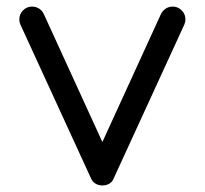

<svg xmlns="http://www.w3.org/2000/svg" viewBox="-20 -567 626 587"><path d="M320.8 -10.7Q310.1 0 293 0Q275.9 0 265.1 -11.2Q261.7 -14.2 258.8 -20.5L42 -492.7Q39.1 -499.5 39.1 -507.8Q39.1 -523.9 50.5 -535.4Q62 -546.9 78.1 -546.9Q94.2 -546.9 106 -535.6Q109.9 -531.7 113.3 -525.4L293 -132.8L472.7 -525.4Q476.1 -531.7 480.5 -535.6Q491.7 -546.9 507.8 -546.9Q523.9 -546.9 535.4 -535.4Q546.9 -523.9 546.9 -507.8Q546.9 -499.5 543.9 -492.7L327.1 -20.5Q324.2 -14.2 320.8 -10.7Z"/></svg>

Font: Comfortaa
Style: Regular
Weight: 400
Designer: Johan Aakerlund - aajohan
Foundry: Johan Aakerlund
Version: Version 2.004 2013